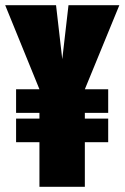

<svg xmlns="http://www.w3.org/2000/svg" viewBox="-30 -720 480 740"><path d="M32 -285V-376H122L-10 -700H186L210 -492L234 -700H430L297 -376H387V-285H297V-263H387V-172H297V0H122V-172H32V-263H122V-285Z"/></svg>

Font: Georama ExtraCondensed Black
Style: Regular
Weight: 900
Width: 2
Designer: Jean-Baptiste Levee
Foundry: Production Type
Version: Version 1.000